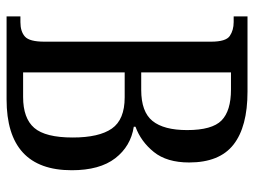

<svg xmlns="http://www.w3.org/2000/svg" viewBox="-112 -642 754 569"><g transform="rotate(90 264.5 -357.0)"><path d="M28 0V-41H45Q73 -41 88 -54.5Q103 -68 103 -112V-606Q103 -650 86 -661.5Q69 -673 45 -673H28V-714H251Q355 -714 408 -672.5Q461 -631 461 -541Q461 -475 430 -436.5Q399 -398 355 -382V-377Q413 -368 448.5 -322Q484 -276 484 -193Q484 0 274 0ZM246 -399Q311 -399 338 -432.5Q365 -466 365 -535Q365 -609 336.5 -637Q308 -665 245 -665H194V-399ZM267 -49Q330 -49 358.5 -82Q387 -115 387 -196Q387 -274 360.5 -312Q334 -350 268 -350H194V-49Z"/></g></svg>

Font: Noto Serif Tamil ExtraCondensed
Style: Regular
Weight: 400
Width: 2
Designer: Indian Type Foundry, Tom Grace, and the Monotype Design Team
Foundry: Monotype Imaging Inc.
Version: Version 2.004; ttfautohint (v1.8.4.7-5d5b)